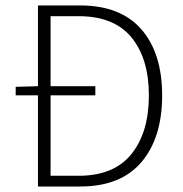

<svg xmlns="http://www.w3.org/2000/svg" viewBox="-20 -679 665 699"><path d="M164.1 -39.1H266.1Q395 -39.1 458.5 -118.2Q522 -197.3 522 -331.5Q522 -465.8 458.5 -543Q395 -620.1 266.1 -620.1H164.1V-365.2H327.1V-332H164.1ZM37.1 -332V-362.8L118.2 -365.2V-659.2H271Q418.9 -659.2 494.6 -572.3Q570.3 -485.4 570.3 -331.5Q570.3 -177.2 494.6 -88.4Q418.9 0 272 0H118.2V-332Z"/></svg>

Font: SourceSansPro-Light
Style: Regular
Weight: 300
Designer: Paul D. Hunt
Foundry: Adobe Systems Incorporated
Version: Version 2.020;PS 2.0;hotconv 1.0.86;makeotf.lib2.5.63406